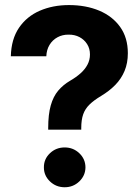

<svg xmlns="http://www.w3.org/2000/svg" viewBox="-20 -749 565 776"><path d="M174.8 -225V-231.8Q174.8 -286.6 185.1 -322.8Q195.3 -359 215.2 -382.6Q235.1 -406.2 263.7 -422.9Q287.9 -436.9 305.8 -452.9Q323.7 -468.9 333.6 -487.8Q343.6 -506.6 343.6 -528.9Q343.6 -552.7 332.1 -570.7Q320.7 -588.7 301.4 -599Q282 -609.3 257.4 -609Q232.3 -609.3 212.3 -598.3Q192.2 -587.4 180.2 -567.6Q168.2 -547.8 167.2 -521.5H23.8Q25.4 -590.4 56.6 -636.5Q87.9 -682.6 140.7 -705.6Q193.6 -728.5 258.6 -728.5Q327.4 -728.5 381.2 -705.9Q435 -683.2 465.8 -639.8Q496.7 -596.5 496.7 -533.8Q496.7 -494 483.5 -462.4Q470.3 -430.7 446 -405.8Q421.7 -381 388.1 -360.9Q359.4 -343.7 341.7 -326.4Q324 -309.1 316.2 -286.9Q308.4 -264.6 308.4 -231.8V-225ZM241.4 7.8Q206.4 7.8 181.8 -15.9Q157.2 -39.6 157.4 -72.7Q157.2 -106.2 181.8 -129.6Q206.4 -153.1 241.4 -153.1Q276.1 -153.1 300.7 -129.6Q325.2 -106.2 325.4 -72.7Q325.2 -39.6 300.7 -15.9Q276.1 7.8 241.4 7.8Z"/></svg>

Font: Inter Display V
Style: Regular
Weight: 400
Designer: Rasmus Andersson
Foundry: rsms
Version: Version 3.015;git-src